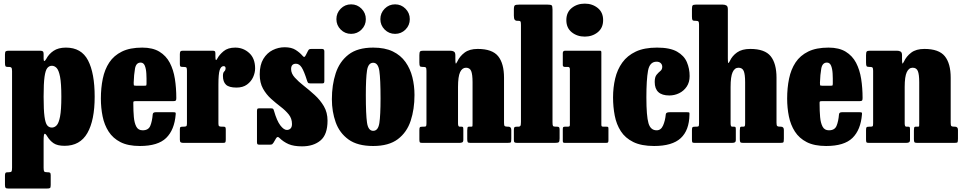

<svg xmlns="http://www.w3.org/2000/svg" viewBox="-20 -806 5430 1083"><path d="M8 -453V-499Q8 -513.5 12.8 -516.8Q17.5 -520 31 -520H204.5Q215 -520 220.5 -517Q226 -514 226 -502.5V-475.5Q226 -462 230 -462Q234 -462 240.5 -473Q255 -501 282 -519.2Q309 -537.5 352 -537.5Q439 -537.5 476.5 -465.5Q514 -393.5 514 -260.5Q514 -127.5 472.8 -55.5Q431.5 16.5 344.5 16.5Q304 16.5 282.5 2Q261 -12.5 246 -37.5Q237 -53 231.5 -51.2Q226 -49.5 226 -12V140.5Q226 156.5 229.2 161Q232.5 165.5 245 165.5H248.5Q258.5 165.5 262.2 168.5Q266 171.5 266 182.5V238Q266 251.5 262 254.5Q258 257.5 243.5 257.5H28.5Q15 257.5 11.5 253.5Q8 249.5 8 236.5V184Q8 173.5 11 169.5Q14 165.5 25 165.5H30Q42 165.5 45 161Q48 156.5 48 140V-404.5Q48 -420.5 44 -424.5Q40 -428.5 32 -428.5H23Q13.5 -428.5 10.8 -432.8Q8 -437 8 -453ZM226 -260.5Q226 -186 231 -148.8Q236 -111.5 246.2 -99Q256.5 -86.5 272.5 -86.5Q287.5 -86.5 299.5 -99Q311.5 -111.5 318.8 -148.8Q326 -186 326 -260.5Q326 -335.5 318.8 -372.8Q311.5 -410 299.5 -422.5Q287.5 -435 272.5 -435Q257.5 -435 247 -422.5Q236.5 -410 231.2 -372.8Q226 -335.5 226 -260.5Z M549 -250Q549 -310 559.8 -362.2Q570.5 -414.5 596.5 -453.8Q622.5 -493 667.8 -515.2Q713 -537.5 782.5 -537.5Q841.5 -537.5 879.2 -514.5Q917 -491.5 937.8 -451.8Q958.5 -412 966.5 -361Q974.5 -310 974.5 -253Q974.5 -242 971.5 -238.8Q968.5 -235.5 957 -235.5H744.5Q734.5 -235.5 733 -232.5Q731.5 -229.5 732 -220.5Q732 -179.5 735 -145.8Q738 -112 749 -91.5Q760 -71 784.5 -71Q817 -71 827.5 -95.8Q838 -120.5 841.5 -161Q842.5 -173 858 -173H958Q968 -173 970 -170.8Q972 -168.5 971 -160.5Q964 -73.5 917.5 -28Q871 17.5 769 17.5Q702.5 17.5 659.8 -4.2Q617 -26 592.8 -63.8Q568.5 -101.5 558.8 -149.5Q549 -197.5 549 -250ZM747.5 -322.5H793Q803.5 -322.5 804.8 -324Q806 -325.5 806.5 -334.5Q807 -363.5 805.5 -390.8Q804 -418 796.8 -435.5Q789.5 -453 773.5 -453Q747.5 -453 741.5 -419.2Q735.5 -385.5 734 -339Q734 -329 734.8 -325.8Q735.5 -322.5 747.5 -322.5Z M1034.5 -407.5Q1034.5 -420 1032 -424.2Q1029.5 -428.5 1017 -428.5H1011.5Q1000.5 -428.5 997.5 -431.2Q994.5 -434 994.5 -445V-500.5Q994.5 -512.5 998 -516.2Q1001.5 -520 1012.5 -520H1178.5Q1188 -520 1191.5 -517.2Q1195 -514.5 1195 -504V-488Q1195 -454 1206 -476Q1217 -497 1241.2 -517.2Q1265.5 -537.5 1307 -537.5Q1352 -537.5 1385.5 -507.2Q1419 -477 1419 -420Q1419 -396 1407.8 -371Q1396.5 -346 1373.2 -329Q1350 -312 1314 -312Q1272 -312 1254.8 -328.2Q1237.5 -344.5 1237.5 -378Q1237.5 -396.5 1245 -403Q1252.5 -409.5 1252.5 -422Q1252.5 -425.5 1250 -429.2Q1247.5 -433 1241.5 -433Q1226.5 -433 1219.2 -411Q1212 -389 1212 -328V-110Q1212 -98 1215.5 -94.8Q1219 -91.5 1231 -91.5H1240Q1249 -91.5 1251.2 -88Q1253.5 -84.5 1253.5 -75V-19Q1253.5 -8 1251.2 -4Q1249 0 1238.5 0H1014Q1003.5 0 999 -3.5Q994.5 -7 994.5 -18.5V-77Q994.5 -87 998.2 -89.2Q1002 -91.5 1012 -91.5H1015.5Q1027.5 -91.5 1031 -94.5Q1034.5 -97.5 1034.5 -109.5Z M1712 -351Q1695 -405 1681.5 -425.8Q1668 -446.5 1649.5 -446.5Q1622 -446.5 1622 -416.5Q1622 -391.5 1642.8 -368.5Q1663.5 -345.5 1694 -321.8Q1724.5 -298 1755.2 -270Q1786 -242 1806.8 -206.8Q1827.5 -171.5 1827.5 -125.5Q1827.5 -47 1788 -13.8Q1748.5 19.5 1683.5 19.5Q1637 19.5 1608 7Q1579 -5.5 1555 -29Q1545 -39 1537 -25.5L1523 -1.5Q1519 4.5 1515.8 7.2Q1512.5 10 1502 10H1442.5Q1434 10 1431.8 6.8Q1429.5 3.5 1429.5 -5.5V-178.5Q1429.5 -187.5 1431.5 -191.2Q1433.5 -195 1442 -195H1505.5Q1517 -195 1520 -192.5Q1523 -190 1525.5 -181Q1541.5 -124.5 1561.2 -98.8Q1581 -73 1598 -73Q1610.5 -73 1618.8 -81.2Q1627 -89.5 1627 -106.5Q1627 -137.5 1608.8 -160.2Q1590.5 -183 1563.2 -203.8Q1536 -224.5 1509 -248.8Q1482 -273 1463.5 -306Q1445 -339 1445 -386.5Q1445 -440 1465.5 -473.8Q1486 -507.5 1518.2 -523.5Q1550.5 -539.5 1585.5 -539.5Q1624 -539.5 1647.5 -524.5Q1671 -509.5 1686 -492Q1692 -484.5 1696.2 -485Q1700.5 -485.5 1705 -495L1717 -518.5Q1720.5 -525.5 1724.2 -527.8Q1728 -530 1738.5 -530H1796.5Q1809.5 -530 1809.5 -516.5V-350Q1809.5 -342 1807.5 -338.8Q1805.5 -335.5 1797 -335.5H1732Q1720.5 -335.5 1717.5 -339.2Q1714.5 -343 1712 -351Z M1852 -246.5Q1852 -326.5 1873.5 -392.5Q1895 -458.5 1945.8 -498Q1996.5 -537.5 2085 -537.5Q2151 -537.5 2195.8 -515.8Q2240.5 -494 2267.2 -456.2Q2294 -418.5 2306 -370.5Q2318 -322.5 2318 -270Q2318 -190 2296.5 -124.8Q2275 -59.5 2224 -21Q2173 17.5 2085 17.5Q1996.5 17.5 1945.8 -19.2Q1895 -56 1873.5 -116.2Q1852 -176.5 1852 -246.5ZM2043.5 -270Q2043.5 -160.5 2050.2 -114.2Q2057 -68 2085 -68Q2113 -68 2119.8 -111.8Q2126.5 -155.5 2126.5 -250Q2126.5 -359.5 2119.8 -405.8Q2113 -452 2085 -452Q2057 -452 2050.2 -408.2Q2043.5 -364.5 2043.5 -270ZM2208.5 -615Q2174 -615 2149.8 -639.2Q2125.5 -663.5 2125.5 -698Q2125.5 -732.5 2149.8 -757Q2174 -781.5 2208.5 -781.5Q2243 -781.5 2267.2 -757Q2291.5 -732.5 2291.5 -698Q2291.5 -663.5 2267.2 -639.2Q2243 -615 2208.5 -615ZM1960.5 -615Q1926 -615 1901.8 -639.2Q1877.5 -663.5 1877.5 -698Q1877.5 -732.5 1901.8 -757Q1926 -781.5 1960.5 -781.5Q1995 -781.5 2019.2 -757Q2043.5 -732.5 2043.5 -698Q2043.5 -663.5 2019.2 -639.2Q1995 -615 1960.5 -615Z M2368.5 -428.5H2364Q2351.5 -428.5 2348.5 -433Q2345.5 -437.5 2345.5 -453.5V-494.5Q2345.5 -511 2349.5 -515.5Q2353.5 -520 2368 -520H2519.5Q2532 -520 2540.2 -515.2Q2548.5 -510.5 2548.5 -494V-474.5Q2548.5 -454 2550.2 -448.8Q2552 -443.5 2559.5 -459Q2573 -488.5 2600.5 -509.2Q2628 -530 2674.5 -530Q2756.5 -530 2789.8 -489Q2823 -448 2823 -367.5V-113.5Q2823 -98.5 2826.8 -95Q2830.5 -91.5 2842.5 -91.5H2847Q2864 -91.5 2864 -73.5V-24.5Q2864 -6.5 2861.2 -3.2Q2858.5 0 2841 0H2634.5Q2621.5 0 2618.5 -4Q2615.5 -8 2615.5 -21.5V-69.5Q2615.5 -79 2616.8 -85.2Q2618 -91.5 2626 -91.5H2638.5Q2644.5 -91.5 2645 -94.8Q2645.5 -98 2645.5 -111.5V-342Q2645.5 -386.5 2637.8 -405.2Q2630 -424 2608.5 -424Q2587 -424 2575.2 -399Q2563.5 -374 2563.5 -315.5V-110.5Q2563.5 -91.5 2572 -91.5H2583Q2590.5 -91.5 2592 -88.2Q2593.5 -85 2593.5 -72.5V-17.5Q2593.5 -6 2587.5 -3Q2581.5 0 2570.5 0H2361.5Q2350 0 2347.8 -3.8Q2345.5 -7.5 2345.5 -19.5V-72Q2345.5 -85 2348.5 -88.2Q2351.5 -91.5 2364.5 -91.5H2370.5Q2380 -91.5 2382.8 -94Q2385.5 -96.5 2385.5 -111V-406.5Q2385.5 -421 2382.2 -424.8Q2379 -428.5 2368.5 -428.5Z M2905 -688.5H2899Q2888 -688.5 2883.2 -694.8Q2878.5 -701 2878.5 -718V-752.5Q2878.5 -772.5 2884.5 -776.2Q2890.5 -780 2910 -780H3067.5Q3086.5 -780 3091.5 -776Q3096.5 -772 3096.5 -752.5V-116.5Q3096.5 -100 3099.2 -95.8Q3102 -91.5 3114.5 -91.5H3121Q3130 -91.5 3133.2 -88.5Q3136.5 -85.5 3136.5 -75.5V-25Q3136.5 -7.5 3131.5 -3.8Q3126.5 0 3108.5 0H2899Q2887 0 2882.8 -2.8Q2878.5 -5.5 2878.5 -17.5V-71Q2878.5 -83 2881 -87.2Q2883.5 -91.5 2895.5 -91.5H2906Q2911 -91.5 2914.8 -95.5Q2918.5 -99.5 2918.5 -118V-665Q2918.5 -681.5 2916 -685Q2913.5 -688.5 2905 -688.5Z M3174.5 -692.5Q3174.5 -736.5 3205 -761Q3235.5 -785.5 3278.5 -785.5Q3321 -785.5 3351.5 -761Q3382 -736.5 3382 -692.5Q3382 -648.5 3351.5 -624Q3321 -599.5 3278.5 -599.5Q3235.5 -599.5 3205 -624Q3174.5 -648.5 3174.5 -692.5ZM3184 -428.5H3166.5Q3154.5 -428.5 3154.5 -439V-506.5Q3154.5 -520 3168.5 -520H3360.5Q3367.5 -520 3369.8 -518.5Q3372 -517 3372 -510V-104Q3372 -97 3373.8 -94.2Q3375.5 -91.5 3382.5 -91.5H3398.5Q3407 -91.5 3409.5 -90Q3412 -88.5 3412 -80V-14.5Q3412 -4.5 3409 -2.2Q3406 0 3395.5 0H3167.5Q3159.5 0 3157 -2.2Q3154.5 -4.5 3154.5 -12.5V-77Q3154.5 -86.5 3157 -89Q3159.5 -91.5 3168.5 -91.5H3182Q3189.5 -91.5 3192 -93.5Q3194.5 -95.5 3194.5 -103.5V-415.5Q3194.5 -428.5 3184 -428.5Z M3438 -256.5Q3438 -312.5 3450 -363.2Q3462 -414 3490.2 -453.2Q3518.5 -492.5 3566.2 -515Q3614 -537.5 3686 -537.5Q3759 -537.5 3799 -514.8Q3839 -492 3854.5 -455.2Q3870 -418.5 3870 -377Q3870 -342 3853.5 -317.5Q3837 -293 3810.8 -280.2Q3784.5 -267.5 3755.5 -267.5Q3673 -267.5 3673 -343.5Q3673 -371.5 3683.5 -384.2Q3694 -397 3704.8 -405.5Q3715.5 -414 3715.5 -429Q3715.5 -441.5 3707 -449.8Q3698.5 -458 3683.5 -458Q3644.5 -458 3635.2 -406.8Q3626 -355.5 3626 -256.5Q3626 -151.5 3637.8 -111.2Q3649.5 -71 3684 -71Q3708 -71 3720 -97.8Q3732 -124.5 3735.5 -161.5Q3736.5 -173 3757 -173H3855.5Q3867 -173 3868.2 -170.8Q3869.5 -168.5 3869 -159Q3867.5 -71 3819.8 -26.8Q3772 17.5 3669.5 17.5Q3597.5 17.5 3552 -5Q3506.5 -27.5 3481.8 -66Q3457 -104.5 3447.5 -153.8Q3438 -203 3438 -256.5Z M3906 -688.5H3901.5Q3889 -688.5 3886 -693Q3883 -697.5 3883 -713.5V-754.5Q3883 -771 3887 -775.5Q3891 -780 3905.5 -780H4056.5Q4069 -780 4077.2 -775.2Q4085.5 -770.5 4085.5 -754V-477Q4085.5 -456.5 4087.5 -451.5Q4089.5 -446.5 4096.5 -461.5Q4110 -491 4137.8 -510.5Q4165.5 -530 4212 -530Q4294 -530 4327 -489Q4360 -448 4360 -367.5V-113.5Q4360 -98.5 4364 -95Q4368 -91.5 4380 -91.5H4384.5Q4401.5 -91.5 4401.5 -73.5V-24.5Q4401.5 -6.5 4398.5 -3.2Q4395.5 0 4378.5 0H4172Q4159 0 4156 -4Q4153 -8 4153 -21.5V-69.5Q4153 -79 4154.2 -85.2Q4155.5 -91.5 4163 -91.5H4173Q4179 -91.5 4181 -94.8Q4183 -98 4183 -111.5V-342Q4183 -386.5 4175.2 -405.2Q4167.5 -424 4145.5 -424Q4124 -424 4112.5 -399Q4101 -374 4101 -315.5V-110.5Q4101 -91.5 4109 -91.5H4120.5Q4127.5 -91.5 4129 -88.2Q4130.5 -85 4130.5 -72.5V-17.5Q4130.5 -6 4124.8 -3Q4119 0 4108 0H3899Q3887 0 3885 -3.8Q3883 -7.5 3883 -19.5V-72Q3883 -85 3886 -88.2Q3889 -91.5 3901.5 -91.5H3908Q3917.5 -91.5 3920.2 -94Q3923 -96.5 3923 -111V-666.5Q3923 -681 3919.8 -684.8Q3916.5 -688.5 3906 -688.5Z M4420 -250Q4420 -310 4430.8 -362.2Q4441.5 -414.5 4467.5 -453.8Q4493.5 -493 4538.8 -515.2Q4584 -537.5 4653.5 -537.5Q4712.5 -537.5 4750.2 -514.5Q4788 -491.5 4808.8 -451.8Q4829.5 -412 4837.5 -361Q4845.5 -310 4845.5 -253Q4845.5 -242 4842.5 -238.8Q4839.5 -235.5 4828 -235.5H4615.5Q4605.5 -235.5 4604 -232.5Q4602.5 -229.5 4603 -220.5Q4603 -179.5 4606 -145.8Q4609 -112 4620 -91.5Q4631 -71 4655.5 -71Q4688 -71 4698.5 -95.8Q4709 -120.5 4712.5 -161Q4713.5 -173 4729 -173H4829Q4839 -173 4841 -170.8Q4843 -168.5 4842 -160.5Q4835 -73.5 4788.5 -28Q4742 17.5 4640 17.5Q4573.5 17.5 4530.8 -4.2Q4488 -26 4463.8 -63.8Q4439.5 -101.5 4429.8 -149.5Q4420 -197.5 4420 -250ZM4618.5 -322.5H4664Q4674.5 -322.5 4675.8 -324Q4677 -325.5 4677.5 -334.5Q4678 -363.5 4676.5 -390.8Q4675 -418 4667.8 -435.5Q4660.5 -453 4644.5 -453Q4618.5 -453 4612.5 -419.2Q4606.5 -385.5 4605 -339Q4605 -329 4605.8 -325.8Q4606.5 -322.5 4618.5 -322.5Z M4888 -428.5H4883.5Q4871 -428.5 4868 -433Q4865 -437.5 4865 -453.5V-494.5Q4865 -511 4869 -515.5Q4873 -520 4887.5 -520H5039Q5051.5 -520 5059.8 -515.2Q5068 -510.5 5068 -494V-474.5Q5068 -454 5069.8 -448.8Q5071.5 -443.5 5079 -459Q5092.5 -488.5 5120 -509.2Q5147.5 -530 5194 -530Q5276 -530 5309.2 -489Q5342.5 -448 5342.5 -367.5V-113.5Q5342.5 -98.5 5346.2 -95Q5350 -91.5 5362 -91.5H5366.5Q5383.5 -91.5 5383.5 -73.5V-24.5Q5383.5 -6.5 5380.8 -3.2Q5378 0 5360.5 0H5154Q5141 0 5138 -4Q5135 -8 5135 -21.5V-69.5Q5135 -79 5136.2 -85.2Q5137.5 -91.5 5145.5 -91.5H5158Q5164 -91.5 5164.5 -94.8Q5165 -98 5165 -111.5V-342Q5165 -386.5 5157.2 -405.2Q5149.5 -424 5128 -424Q5106.5 -424 5094.8 -399Q5083 -374 5083 -315.5V-110.5Q5083 -91.5 5091.5 -91.5H5102.5Q5110 -91.5 5111.5 -88.2Q5113 -85 5113 -72.5V-17.5Q5113 -6 5107 -3Q5101 0 5090 0H4881Q4869.5 0 4867.2 -3.8Q4865 -7.5 4865 -19.5V-72Q4865 -85 4868 -88.2Q4871 -91.5 4884 -91.5H4890Q4899.5 -91.5 4902.2 -94Q4905 -96.5 4905 -111V-406.5Q4905 -421 4901.8 -424.8Q4898.5 -428.5 4888 -428.5Z"/></svg>

Font: Besley* Condensed Heavy
Style: Regular
Weight: 800
Width: 3
Designer: Owen Earl
Foundry: indestructible type*
Version: Version 3.000; ttfautohint (v1.8.3)